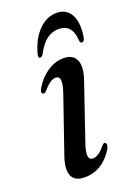

<svg xmlns="http://www.w3.org/2000/svg" viewBox="-124 -665 516 726"><g transform="rotate(-20 134.0 -301.5)"><path d="M142 -48Q151.5 -48 163.5 -55Q175.5 -62 192 -82Q198 -89.5 203.5 -88Q208 -87 209 -80.2Q210 -73.5 204.5 -63Q184.5 -29 154.8 -10.2Q125 8.5 88.5 8.5Q48.5 8.5 37.2 -18.5Q26 -45.5 43 -94.5L118.5 -313.5Q131.5 -351 129.5 -367.2Q127.5 -383.5 112.5 -383.5Q102.5 -383.5 90.8 -376Q79 -368.5 61 -348Q54.5 -341 49.5 -343Q37 -345.5 48.5 -366Q70.5 -402 101.2 -422.2Q132 -442.5 165.5 -442.5Q203.5 -442.5 215.8 -414.8Q228 -387 210.5 -336.5L135 -115Q122.5 -78.5 125 -63.2Q127.5 -48 142 -48ZM185.8 -552.5Q160 -552.5 138.4 -536.8Q116.8 -521 97.8 -485Q91.5 -474.5 85.1 -474.5Q75 -474.5 80 -492Q95.7 -548.5 127.8 -580.5Q160 -612.5 199.3 -612.5Q238.7 -612.5 256.4 -580.2Q274.2 -548 264.9 -491Q262.3 -474.5 252.6 -474.5Q245.4 -474.5 244.2 -485Q240.8 -552.5 185.8 -552.5Z"/></g></svg>

Font: Fraunces 144pt Soft
Style: Italic
Weight: 400
Italic angle: -16°
Version: Version 1.000;[b76b70a41]